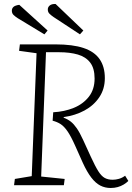

<svg xmlns="http://www.w3.org/2000/svg" viewBox="-20 -922 659 956"><path d="M245 -363Q301 -366 347.5 -385Q394 -404 422.5 -440.5Q451 -477 451 -531Q451 -582 429 -610.5Q407 -639 367.5 -650.5Q328 -662 274 -662H209L185 -43L302 -31L298 0H50L54 -31L138 -45L162 -657L75 -669L79 -701H257Q342 -701 396 -683Q450 -665 476 -627.5Q502 -590 502 -533Q502 -479 474.5 -438Q447 -397 401 -372Q355 -347 297 -339V-336Q318 -328 333 -316Q348 -304 362.5 -283Q377 -262 394 -225L432 -142Q454 -94 469.5 -69.5Q485 -45 501.5 -36Q518 -27 541 -27Q556 -27 572 -31.5Q588 -36 603 -47L619 -21Q609 -11 595.5 -3Q582 5 566 9.5Q550 14 531 14Q503 14 479.5 2Q456 -10 434.5 -38Q413 -66 392 -112L354 -197Q333 -244 316 -268.5Q299 -293 282 -304Q265 -315 242 -321ZM247 -837Q234 -846 226 -854Q218 -862 218 -875Q218 -887 228 -895Q238 -903 257 -902L395 -770L378 -751ZM69 -831Q55 -840 47 -848Q39 -856 39 -869Q39 -880 47 -887.5Q55 -895 76 -898L217 -770L201 -751Z"/></svg>

Font: Literata ExtraLight
Style: Italic
Weight: 250
Italic angle: -2°
Designer: Latin by Veronika Burian and Jose Scaglione. Greek by Irene Vlachou. Cyrillic by Vera Evstafieva
Foundry: TypeTogether
Version: Version 3.002